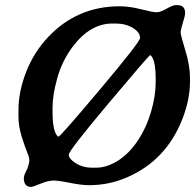

<svg xmlns="http://www.w3.org/2000/svg" viewBox="-20 -715 763 751"><path d="M185.5 -294.9V-276.9Q185.5 -212.4 200.7 -188Q205.1 -180.7 209 -180.7Q215.8 -180.7 371.8 -366Q527.8 -551.3 527.8 -566.4Q527.8 -588.9 499.3 -606Q470.7 -623 432.1 -623H419.9Q332 -623 263.2 -530.8Q223.1 -477.1 204.3 -410.4Q185.5 -343.8 185.5 -294.9ZM588.9 -392.6V-410.6Q588.9 -466.8 575.2 -491.2Q570.8 -499 566.9 -499Q563 -499 406 -312.5Q249 -126 249 -109.9Q249 -93.8 276.6 -76.4Q304.2 -59.1 337.9 -59.1H356.4Q397 -59.1 440.7 -86.2Q484.4 -113.3 518.6 -164.6Q552.7 -215.8 570.8 -277.8Q588.9 -339.8 588.9 -392.6ZM52.2 -259.3V-284.7Q52.2 -356.4 82.3 -433.6Q112.3 -510.7 168.5 -570.3Q282.2 -690.4 447.8 -690.4Q486.3 -690.4 532.2 -678.7Q578.1 -667 592.5 -667Q606.9 -667 631.3 -680.9Q655.8 -694.8 666 -694.8H675.3Q704.1 -694.8 704.1 -663.1Q704.1 -654.8 695.3 -626.2Q686.5 -597.7 686.5 -587.9Q686.5 -578.1 704.8 -518.3Q723.1 -458.5 723.1 -411.1V-398.4Q723.1 -398.4 723.1 -396Q723.1 -325.2 693.4 -249.5Q630.4 -88.4 478.5 -22Q407.2 9.3 329.1 9.3Q297.9 9.3 253.7 0.2Q209.5 -8.8 189 -8.8Q168.5 -8.8 138.2 3.7Q107.9 16.1 102.1 16.1Q73.2 16.1 73.2 -18.1Q73.2 -25.4 78.1 -37.1L87.4 -56.2Q94.7 -76.2 94.7 -87.9Q94.7 -99.6 87.2 -116.9Q79.6 -134.3 65.9 -177.2Q52.2 -220.2 52.2 -259.3Z"/></svg>

Font: Averia Serif Libre
Style: Bold Italic
Weight: 700
Italic angle: -6.90001°
Version: Version 1.002